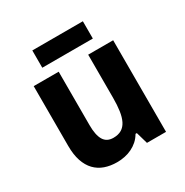

<svg xmlns="http://www.w3.org/2000/svg" viewBox="-165 -845 957 991"><g transform="rotate(-30 313.5 -349.5)"><path d="M435.1 0 415 -69.8H407.2Q395 -48.8 378.2 -33.9Q361.3 -19 341.3 -9.3Q321.3 0.5 298.8 5.1Q276.4 9.8 252.9 9.8Q212.9 9.8 180.2 -1.7Q147.5 -13.2 124 -37.6Q100.6 -62 87.9 -99.6Q75.2 -137.2 75.2 -189.9V-545.9H224.1V-227.1Q224.1 -168 241.9 -138.4Q259.8 -108.9 298.8 -108.9Q328.1 -108.9 347.7 -120.6Q367.2 -132.3 378.7 -155.3Q390.1 -178.2 395 -211.9Q399.9 -245.6 399.9 -289.1V-545.9H548.8V0ZM161.1 -709H462.4V-606H161.1Z"/></g></svg>

Font: Droid Sans
Style: Bold
Weight: 700
Foundry: Ascender Corporation
Version: Version 1.00 build 112